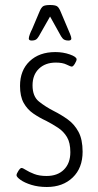

<svg xmlns="http://www.w3.org/2000/svg" viewBox="-20 -738 393 767"><path d="M167 9Q133 9 105.5 0.5Q78 -8 62 -19.5Q46 -31 46 -38Q46 -44 53.5 -55.5Q61 -67 66 -67Q71 -67 83.5 -59Q96 -51 116.5 -43Q137 -35 166 -35Q210 -35 235.5 -60.5Q261 -86 261 -130Q261 -168 247.5 -190.5Q234 -213 212 -227.5Q190 -242 165 -255Q137 -268 113 -284.5Q89 -301 74.5 -327Q60 -353 60 -395Q60 -457 98.5 -493.5Q137 -530 201 -530Q232 -530 259 -520.5Q286 -511 286 -501Q286 -495 279 -483.5Q272 -472 267 -472Q262 -472 246 -480Q230 -488 203 -488Q161 -488 135.5 -463.5Q110 -439 110 -397Q110 -353 135.5 -332.5Q161 -312 194 -295Q224 -280 250.5 -261Q277 -242 293.5 -211.5Q310 -181 310 -132Q310 -67 270.5 -29Q231 9 167 9ZM107 -576Q95 -576 95 -584Q95 -590 99.5 -602Q104 -614 108 -621L138 -692Q145 -709 153 -713.5Q161 -718 180 -718Q199 -718 207 -713.5Q215 -709 222 -692L252 -621Q255 -614 260 -602Q265 -590 265 -584Q265 -576 253 -576Q243 -576 236.5 -579.5Q230 -583 224 -593L180 -672L135 -593Q129 -583 123 -579.5Q117 -576 107 -576Z"/></svg>

Font: Asap Condensed ExtraLight
Style: Regular
Weight: 200
Width: 3
Designer: Pablo Cosgaya
Foundry: Omnibus-Type
Version: Version 3.001; ttfautohint (v1.8.4.7-5d5b)